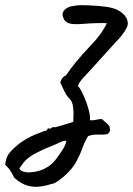

<svg xmlns="http://www.w3.org/2000/svg" viewBox="-117 -416 512 739"><path d="M337 -263Q312 -236 284.5 -205.5Q257 -175 231 -146Q218 -132 208 -121.5Q198 -111 191.5 -102Q185 -93 183 -85L189 -78Q197 -66 207.5 -42Q218 -18 224.5 7Q231 32 229 47Q239 48 252.5 45Q266 42 275 42Q289 54 297.5 62Q306 70 306 80Q308 86 303.5 93Q299 100 292 101Q280 103 260 102Q240 101 222 108Q209 129 200 154.5Q191 180 176 207.5Q161 235 128 264Q115 275 102 283.5Q89 292 81 292Q47 303 22 303Q-3 303 -23.5 294Q-44 285 -63 267Q-69 254 -73 247.5Q-77 241 -82 234.5Q-87 228 -97 218Q-97 211 -93 197Q-89 183 -81 173Q-60 148 -30.5 128Q-1 108 39 94Q44 92 49.5 89.5Q55 87 60 87Q63 87 65.5 81Q68 75 75 80Q79 78 83 75Q87 72 94 74Q94 74 103.5 71.5Q113 69 126.5 65Q140 61 151 57.5Q162 54 165 53Q167 23 164.5 -2.5Q162 -28 147 -40Q137 -51 130.5 -65Q124 -79 115 -99Q121 -120 137 -126Q151 -147 174 -175.5Q197 -204 233 -242Q260 -270 276 -294.5Q292 -319 294 -327Q250 -328 201 -324Q164 -321 148 -326.5Q132 -332 127 -347Q121 -361 126.5 -371Q132 -381 144 -387Q156 -393 168 -393Q176 -396 196.5 -396Q217 -396 241.5 -394.5Q266 -393 286.5 -390.5Q307 -388 315 -385Q337 -380 355.5 -364Q374 -348 375 -327Q376 -316 363 -296Q350 -276 337 -263ZM122 163Q127 156 132 146Q137 136 138 127Q132 123 114.5 131.5Q97 140 79 147Q53 157 22 173Q-9 189 -24 207Q-30 214 -34 220.5Q-38 227 -43 233Q-39 238 -34 241.5Q-29 245 -23 245Q-17 248 -2.5 247.5Q12 247 29.5 242.5Q47 238 62 229Q82 218 95.5 200.5Q109 183 122 163Z"/></svg>

Font: Caveat Medium
Style: Regular
Weight: 500
Designer: Pablo Impallari
Foundry: Pablo Impallari
Version: Version 2.000